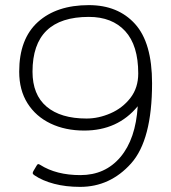

<svg xmlns="http://www.w3.org/2000/svg" viewBox="-20 -715 669 750"><path d="M115 -30Q109 -34 108 -37Q107 -40 110 -46L123 -68Q126 -74 130 -74Q132 -74 137 -71Q200 -31 294 -31Q391 -31 450.5 -101.5Q510 -172 518 -300Q440 -205 309 -205Q235 -205 177.5 -232.5Q120 -260 87.5 -311.5Q55 -363 55 -435Q55 -563 128 -629Q201 -695 327 -695Q441 -695 507.5 -621.5Q574 -548 574 -390Q574 -168 492 -76.5Q410 15 293 15Q237 15 191.5 3Q146 -9 115 -30ZM520 -428Q520 -538 469 -593.5Q418 -649 327 -649Q107 -649 107 -435Q107 -345 162 -298.5Q217 -252 318 -252Q365 -252 412 -272.5Q459 -293 489.5 -332.5Q520 -372 520 -428Z"/></svg>

Font: Mitr ExtraLight
Style: Regular
Weight: 250
Designer: Thanarat Vachiruckul
Foundry: Cadson Demak Co.,Ltd.
Version: Version 1.000